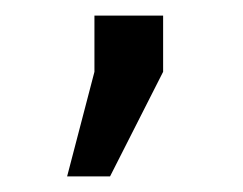

<svg xmlns="http://www.w3.org/2000/svg" viewBox="-20 -86 311 246"><path d="M121 140 189 6V-66H101V6L66 140Z"/></svg>

Font: Iranian Sans 
Style: Regular
Weight: 400
Designer: Hooman Mehr, Hadi Navid in Neviseh Pardaz Co. Ltd. (http://nevisa.com)
Foundry: http://font-store.ir
Version: 5.0.0 build 1/7/1393